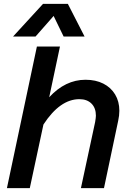

<svg xmlns="http://www.w3.org/2000/svg" viewBox="-20 -979 690 999"><path d="M479 -377Q479 -417 456 -440Q433 -463 393 -463Q292 -463 206 -331L135 0H16L172 -737H292L236 -473Q320 -564 425 -564Q478 -564 517.5 -544Q557 -524 579 -487.5Q601 -451 601 -403Q601 -378 595 -351L521 0H401L475 -344Q479 -368 479 -377ZM204 -959H333L420 -789H311L259 -896L165 -789H48Z"/></svg>

Font: Azeret Mono Medium
Style: Italic
Weight: 500
Italic angle: -12°
Designer: Martin Vácha
Foundry: Displaay
Version: Version 1.000; Glyphs 3.0.3, build 3074